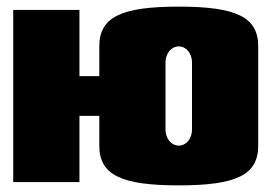

<svg xmlns="http://www.w3.org/2000/svg" viewBox="-20 -550 815 580"><path d="M520 -410C540 -410 560 -392 560 -360V-160C560 -128 540 -110 520 -110C500 -110 480 -128 480 -160V-360C480 -392 500 -410 520 -410ZM20 -520V0H220V-200H280V-110C280 -22 345 10 520 10C695 10 760 -22 760 -110V-410C760 -498 695 -530 520 -530C345 -530 280 -498 280 -410V-320H220V-520Z"/></svg>

Font: MikodacsPCS
Style: Regular
Weight: 900
Designer: gluk (gluksza@wp.pl)
Foundry: gluk (gluksza@wp.pl)
Version: Version 0.27